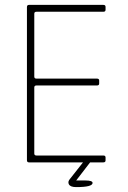

<svg xmlns="http://www.w3.org/2000/svg" viewBox="-20 -663 521 784"><path d="M402 -615H129Q120 -615 120 -607V-350Q120 -342 129 -342H376Q385 -342 385 -334V-322Q385 -314 376 -314H129Q120 -314 120 -306V-36Q120 -28 129 -28H402Q411 -28 411 -20V-8Q411 0 402 0H348L291 74H329Q358 74 358 84Q358 101 291 101Q268 101 261.5 90Q255 79 267 66L319 0H98Q90 0 90 -9V-634Q90 -643 98 -643H402Q411 -643 411 -635V-623Q411 -615 402 -615Z"/></svg>

Font: Rajdhani Light
Style: Regular
Weight: 300
Designer: Satya Rajpurohit, Jyotish Sonowal
Foundry: Indian Type Foundry
Version: Version 1.201;PS 1.0;hotconv 1.0.78;makeotf.lib2.5.61930; tt